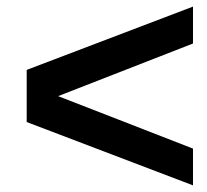

<svg xmlns="http://www.w3.org/2000/svg" viewBox="-20 -620 624 579"><path d="M562 -171.9V-61L60.5 -252V-409.2L562 -600.1V-488.8L155.3 -330.1Z"/></svg>

Font: Arimo
Style: Italic
Weight: 400
Italic angle: -12°
Designer: Steve Matteson
Foundry: Monotype Imaging Inc.
Version: Version 1.33